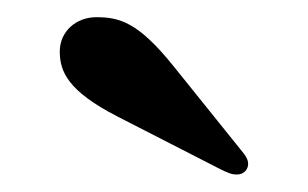

<svg xmlns="http://www.w3.org/2000/svg" viewBox="-20 -782 354 221"><path d="M231.4 -588.4C242.7 -582.5 247.6 -581.1 252.4 -581.1C261.7 -581.1 265.6 -587.9 265.6 -593.3C265.6 -598.1 263.2 -602.5 257.3 -609.4L179.2 -706.5C138.7 -756.8 117.2 -762.2 90.8 -762.2C67.9 -762.2 48.8 -746.1 48.8 -722.7C48.8 -699.7 58.1 -677.2 115.2 -647.9Z"/></svg>

Font: Stoke
Style: Light
Weight: 300
Designer: Nicole Fally
Foundry: Nicole Fally
Version: Version 1.001